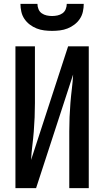

<svg xmlns="http://www.w3.org/2000/svg" viewBox="-20 -975 540 995"><path d="M60 0V-735H161V-441Q161 -404 159.5 -367Q158 -330 155 -293Q152 -256 147.5 -219.5Q143 -183 141 -146L333 -735H440V0H339V-294Q339 -331 340.5 -368Q342 -405 345 -442Q348 -479 352.5 -515.5Q357 -552 359 -589L167 0ZM250 -815Q230 -815 209.5 -817.5Q189 -820 170 -827.5Q151 -835 134.5 -847.5Q118 -860 106.5 -877Q95 -894 90.5 -914.5Q86 -935 86 -955H174Q174 -941 179.5 -927.5Q185 -914 196.5 -906Q208 -898 222 -895Q236 -892 250 -892Q264 -892 278 -895Q292 -898 303.5 -906Q315 -914 320.5 -927.5Q326 -941 326 -955H414Q414 -935 409.5 -914.5Q405 -894 393.5 -877Q382 -860 365.5 -847.5Q349 -835 330 -827.5Q311 -820 290.5 -817.5Q270 -815 250 -815Z"/></svg>

Font: Zed Mono Semibold
Style: Regular
Weight: 600
Monospace: yes
Designer: Belleve Invis
Foundry: Belleve Invis
Version: Version 1.0.0; ttfautohint (v1.8.4)